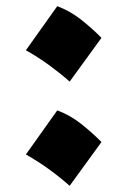

<svg xmlns="http://www.w3.org/2000/svg" viewBox="-20 -726 410 619"><path d="M164.6 -706.1Q205.6 -690.9 241.2 -662.8Q276.9 -634.8 307.1 -604L204.6 -462.9Q174.3 -489.7 139.2 -515.4Q104 -541 63.5 -564ZM164.6 -370.1Q205.6 -355 241.2 -326.9Q276.9 -298.8 307.1 -268.1L204.6 -127Q174.3 -153.8 139.2 -179.4Q104 -205.1 63.5 -228Z"/></svg>

Font: Pinar DS4-ExtraBold
Style: Regular
Weight: 800
Designer: Amin Abedi
Version: Version 2.000